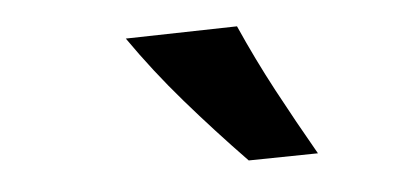

<svg xmlns="http://www.w3.org/2000/svg" viewBox="-31 -922 734 337"><g transform="rotate(-5 336.5 -753.0)"><path d="M395.5 -634.8Q340.8 -691.4 291 -748.8Q241.2 -806.2 199.2 -866.7L395.5 -871.1Q421.9 -811.5 452.6 -753.9Q483.4 -696.3 517.6 -636.7Z"/></g></svg>

Font: Pinar-DS1-FD Bold
Style: Regular
Weight: 700
Designer: Amin Abedi
Version: Version 2.000